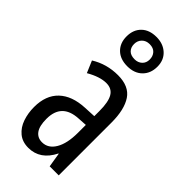

<svg xmlns="http://www.w3.org/2000/svg" viewBox="-257 -865 931 931"><g transform="rotate(45 208.0 -400.0)"><path d="M213 -547Q289 -547 321 -499Q353 -451 353 -362V0H291L279 -74H277Q235 10 154 10Q113 10 86 -12.5Q59 -35 46.5 -71.5Q34 -108 34 -150Q34 -230 80 -274Q126 -318 211 -322L272 -325V-360Q272 -422 255 -451Q238 -480 200 -480Q156 -480 99 -447L73 -508Q136 -547 213 -547ZM225 -263Q117 -257 117 -152Q117 -103 134 -79.5Q151 -56 182 -56Q224 -56 248.5 -97.5Q273 -139 273 -212V-266ZM214 -609Q165 -609 137 -636.5Q109 -664 109 -709Q109 -755 137 -782.5Q165 -810 214 -810Q260 -810 289.5 -783Q319 -756 319 -711Q319 -665 290.5 -637Q262 -609 214 -609ZM215 -658Q238 -658 253 -672Q268 -686 268 -709Q268 -732 254.5 -747Q241 -762 215 -762Q191 -762 176 -747Q161 -732 161 -709Q161 -686 174.5 -672Q188 -658 215 -658Z"/></g></svg>

Font: Noto Sans Gurmukhi ExtraCondensed
Style: Regular
Weight: 400
Width: 2
Designer: Jelle Bosma - Monotype Design Team
Foundry: Monotype Imaging Inc.
Version: Version 2.004; ttfautohint (v1.8.4.7-5d5b)